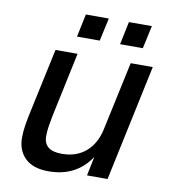

<svg xmlns="http://www.w3.org/2000/svg" viewBox="-82 -783 763 865"><g transform="rotate(10 300.0 -350.5)"><path d="M197 12Q127 12 90.5 -23Q54 -58 54 -117Q54 -147 59.5 -179Q65 -211 71 -238L134 -532H235L172 -235Q167 -210 163.5 -187Q160 -164 160 -141Q160 -110 180 -93Q200 -76 243 -76Q310 -76 353.5 -114Q397 -152 411 -220L478 -532H579L466 0H372L390 -88Q325 12 197 12ZM219 -608 241 -713H346L323 -608ZM416 -608 438 -713H543L520 -608Z"/></g></svg>

Font: Geist Mono Medium
Style: Italic
Weight: 500
Italic angle: -12°
Monospace: yes
Designer: Basement.studio, Andrés Briganti, Mateo Zaragoza
Foundry: Basement.studio, Vercel, Andrés Briganti, Guido Ferreyra, Mateo Zaragoza
Version: Version 1.500; ttfautohint (v1.8.4.7-5d5b)